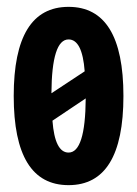

<svg xmlns="http://www.w3.org/2000/svg" viewBox="-20 -530 400 560"><path d="M20 -250Q20 -510 180 -510Q340 -510 340 -250Q340 10 180 10Q20 10 20 -250ZM180 -85Q229 -85 230 -243L133 -178Q140 -85 180 -85ZM130 -258 227 -322Q220 -415 180 -415Q131 -415 130 -258Z"/></svg>

Font: Gully ECD Medium
Style: Regular
Weight: 500
Width: 2
Designer: jaikishan Patel
Foundry: MagicType
Version: Version 1.000;Glyphs 3.2 (3242)